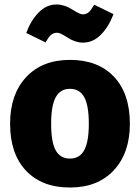

<svg xmlns="http://www.w3.org/2000/svg" viewBox="-20 -818 624 856"><path d="M350 -628Q316 -628 282 -650Q248 -672 236 -672Q218 -672 207 -662Q196 -652 183 -629L97 -671Q117 -726 152 -762Q187 -798 232 -798Q267 -798 301.5 -776Q336 -754 348 -754Q365 -754 376 -764Q387 -774 400 -797L486 -755Q465 -699 430 -663.5Q395 -628 350 -628ZM292 -551Q417 -551 488 -476Q559 -401 559 -266Q559 -136 487.5 -59Q416 18 292 18Q167 18 96 -57Q25 -132 25 -267Q25 -397 96.5 -474Q168 -551 292 -551ZM208 -267Q208 -184 228.5 -147.5Q249 -111 292 -111Q335 -111 355.5 -148.5Q376 -186 376 -266Q376 -348 355.5 -385Q335 -422 292 -422Q249 -422 228.5 -384.5Q208 -347 208 -267Z"/></svg>

Font: FiraGO ExtraBold
Style: Regular
Weight: 800
Designer: bBox Type
Foundry: bBox Type GmbH
Version: Version 1.001;PS 001.001;hotconv 1.0.88;makeotf.lib2.5.64775